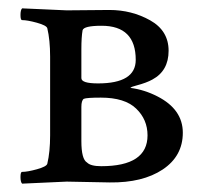

<svg xmlns="http://www.w3.org/2000/svg" viewBox="-20 -439 497 462"><path d="M346.7 -247.6Q332.5 -239.7 308.6 -233.4L298.8 -230.5Q293.9 -228.5 293.9 -227.5Q327.6 -223.1 358.9 -207Q419.9 -175.8 419.9 -119.6Q419.9 -63.5 371.6 -31.2Q323.2 1 244.1 0L140.6 -2Q135.7 -2 33.2 2.9Q29.3 -1 29.3 -13.2Q29.3 -25.4 33.2 -25.4Q45.9 -25.4 68.8 -31.7Q91.8 -38.1 93.8 -44.9Q100.6 -73.2 100.6 -113.3V-302.7Q100.6 -342.8 93.8 -371.1Q91.8 -377.9 68.8 -384.3Q45.9 -390.6 33.2 -390.6Q29.3 -390.6 29.3 -402.8Q29.3 -415 33.2 -418.9Q135.7 -414.1 140.6 -414.1L243.2 -415Q296.9 -415 341.3 -390.1Q385.7 -365.2 385.7 -316.9Q385.7 -268.6 346.7 -247.6ZM215.8 -238.3Q306.6 -238.3 306.6 -294.9Q306.6 -377 224.6 -377Q181.6 -377 178.7 -366.2Q175.8 -349.6 175.8 -320.3V-251Q175.8 -238.3 215.8 -238.3ZM222.7 -204.1Q188.5 -204.1 181.6 -201.2Q175.8 -197.3 175.8 -181.6V-99.6Q175.8 -55.7 189.5 -47.9Q198.2 -39.1 223.6 -39.1Q335 -39.1 335 -113.3Q335 -151.4 307.6 -177.7Q280.3 -204.1 222.7 -204.1Z"/></svg>

Font: CrimsonText-Roman
Style: Roman
Weight: 400
Version: Version 0.13